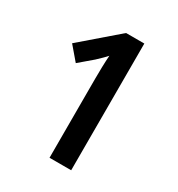

<svg xmlns="http://www.w3.org/2000/svg" viewBox="-170 -826 870 937"><g transform="rotate(30 264.5 -357.0)"><path d="M370 0V-714H267L64 -539L128 -464L202 -527C222 -546 241 -564 252 -577C249 -536 248 -487 248 -444V0Z"/></g></svg>

Font: Noto Sans Armenian SemiCondensed SemiBold
Style: Regular
Weight: 600
Width: 4
Designer: Monotype Design Team
Foundry: Monotype Imaging Inc.
Version: Version 2.008